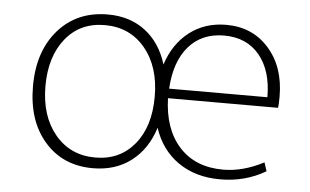

<svg xmlns="http://www.w3.org/2000/svg" viewBox="-42 -549 1001 619"><g transform="rotate(5 459.0 -239.0)"><path d="M278 10Q181 10 122 -57.5Q63 -125 63 -237Q63 -350 123.5 -419Q184 -488 284 -488Q355 -488 405 -450Q455 -412 476 -343Q498 -411 548 -449.5Q598 -488 667 -488Q752 -488 805 -428Q858 -368 858 -272Q858 -245 856 -236H500Q503 -136 555 -79Q607 -22 697 -22Q761 -22 828 -57L837 -29Q771 10 690 10Q610 10 554 -29Q498 -68 475 -138Q453 -68 402 -29Q351 10 278 10ZM283 -25Q362 -25 409.5 -82.5Q457 -140 457 -237Q457 -334 407.5 -393.5Q358 -453 277 -453Q197 -453 150 -394.5Q103 -336 103 -241Q103 -144 152.5 -84.5Q202 -25 283 -25ZM663 -453Q591 -453 548.5 -404Q506 -355 501 -267H819Q819 -353 777.5 -403Q736 -453 663 -453Z"/></g></svg>

Font: Cantarell Light
Style: Regular
Weight: 300
Designer: Dave Crossland, Nikolaus Waxweiler, Florian Fecher, Jacques Le Bailly, Eben Sorkin, Alexei Vanyashin, Alexios Zavras, Em
Version: Version 0.303